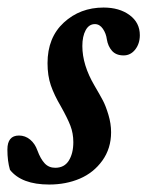

<svg xmlns="http://www.w3.org/2000/svg" viewBox="-44 -478 391 509"><path d="M86.4 11.2Q13.2 11.2 -17.6 -27.8Q-24.4 -51.3 -24.4 -81.5Q-24.4 -118.7 6.3 -118.7Q22.9 -118.7 35.9 -107.9Q48.8 -97.2 55.2 -79.1Q63.5 -56.6 74.5 -44.9Q85.4 -33.2 102.5 -33.2Q126.5 -33.2 138.4 -52.2Q150.4 -71.3 150.4 -101.1Q150.4 -124.5 142.6 -144.8Q134.8 -165 117.2 -196.3Q99.6 -226.1 90.8 -251.7Q82 -277.3 82 -310.5Q82 -378.4 125.2 -418.2Q168.5 -458 230.5 -458Q272.5 -458 299.6 -438Q326.7 -418 326.7 -384.8Q326.7 -362.3 314.5 -346.7Q302.2 -331.1 283.7 -331.1Q263.7 -331.1 252.9 -343.3Q242.2 -355.5 239.3 -373.5Q237.3 -389.2 228.8 -401.6Q220.2 -414.1 207.5 -414.1Q191.9 -414.1 183.1 -397.9Q174.3 -381.8 174.3 -356Q174.3 -305.7 206.5 -251Q221.7 -225.1 229 -211.2Q236.3 -197.3 243.4 -173.8Q250.5 -150.4 250.5 -127.4Q250.5 -84.5 227.3 -52.2Q204.1 -20 167.5 -4.4Q130.9 11.2 86.4 11.2Z"/></svg>

Font: Elstob 8pt
Style: Bold Italic
Weight: 700
Italic angle: -20°
Designer: Peter S. Baker
Version: Version 1.015